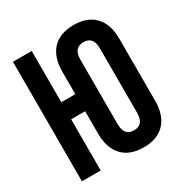

<svg xmlns="http://www.w3.org/2000/svg" viewBox="-166 -837 931 974"><g transform="rotate(-30 299.5 -350.0)"><path d="M40 0V-700.2H149.9V-399.9H231.9V-532.2Q231.9 -616.2 275.1 -662.1Q318.4 -708 398.9 -708Q479.5 -708 522.7 -662.1Q565.9 -616.2 565.9 -532.2V-168Q565.9 -84 522.7 -38.1Q479.5 7.8 398.9 7.8Q318.4 7.8 275.1 -38.1Q231.9 -84 231.9 -168V-299.8H149.9V0ZM341.8 -161.1Q341.8 -91.8 398.9 -91.8Q456.1 -91.8 456.1 -161.1V-539.1Q456.1 -607.9 398.9 -607.9Q341.8 -607.9 341.8 -539.1Z"/></g></svg>

Font: Bebas Neue Bold
Style: Regular
Weight: 700
Designer: Ryoichi Tsunekawa
Foundry: Ryoichi Tsunekawa
Version: Version 1.300